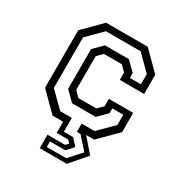

<svg xmlns="http://www.w3.org/2000/svg" viewBox="-166 -667 922 967"><g transform="rotate(30 294.5 -183.0)"><path d="M200 174.5V96H302.5L317.5 80L302.5 65H235.5V0H174L71 -103V-437L174 -540H416L519 -437V-325H377.5V-368L347 -398.5H243L212.5 -368V-172L243 -141.5H347L377.5 -172V-215H519V-103L416 0H369.5L439 80L357.5 174.5ZM228 151.5H341.5L405 80L342 9.5H321V-38.5H396.5L480.5 -122.5V-182H416.5V-153.5L365 -103H228L174.5 -156V-387L226 -438.5H365L416.5 -387.5V-359H480.5V-418.5L396.5 -502.5H194.5L110 -418V-124L196.5 -38.5H264V42H317.5L352.5 80L317.5 119H228Z"/></g></svg>

Font: Tourney Expanded
Style: Regular
Weight: 400
Width: 7
Designer: Tyler Finck
Foundry: Etcetera Type Co
Version: Version 1.010; ttfautohint (v1.8.3)